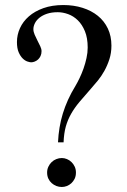

<svg xmlns="http://www.w3.org/2000/svg" viewBox="-20 -724 502 758"><path d="M419.9 -543.9Q419.9 -581.5 405.8 -611.3Q391.6 -641.1 366.2 -661.6Q340.8 -682.1 305.9 -693.1Q271 -704.1 230 -704.1Q185.5 -704.1 151.4 -691.9Q117.2 -679.7 94 -659.4Q70.8 -639.2 58.8 -612.8Q46.9 -586.4 46.9 -558.1Q46.9 -533.2 53.7 -517.6Q60.5 -502 69.6 -493.2Q78.6 -484.4 88.1 -481.2Q97.7 -478 103 -478Q109.9 -478 117.2 -481Q124.5 -483.9 130.4 -489.3Q136.2 -494.6 140.1 -502.9Q144 -511.2 144 -522Q144 -530.8 138.9 -541.5Q133.8 -552.2 127.9 -563.7Q122.1 -575.2 116.9 -586.9Q111.8 -598.6 111.8 -608.9Q111.8 -620.1 117.7 -632.1Q123.5 -644 135.5 -653.8Q147.5 -663.6 165.5 -669.7Q183.6 -675.8 208 -675.8Q228 -675.8 249 -668.2Q270 -660.6 287.1 -644Q304.2 -627.4 315.2 -600.8Q326.2 -574.2 326.2 -536.1Q326.2 -516.1 321.5 -494.9Q316.9 -473.6 309.8 -453.6Q302.7 -433.6 294.2 -415.8Q285.6 -397.9 277.8 -384.8Q260.7 -356.9 248.5 -329.8Q236.3 -302.7 228 -275.6Q219.7 -248.5 215.1 -220.5Q210.4 -192.4 209 -162.1H231Q232.4 -197.8 239.7 -224.1Q247.1 -250.5 260.5 -274.2Q273.9 -297.9 293.9 -321.8Q314 -345.7 340.8 -376Q352.5 -389.2 366.5 -406.2Q380.4 -423.3 392.1 -444.3Q403.8 -465.3 411.9 -490.2Q419.9 -515.1 419.9 -543.9ZM279.8 -43Q279.8 -55.7 274.9 -66.2Q270 -76.7 262.2 -84.2Q254.4 -91.8 244.4 -95.9Q234.4 -100.1 224.1 -100.1Q212.9 -100.1 202.4 -95.9Q191.9 -91.8 183.8 -84Q175.8 -76.2 170.9 -65.7Q166 -55.2 166 -43Q166 -29.3 170.9 -18.8Q175.8 -8.3 184.1 -1Q192.4 6.3 202.6 10.3Q212.9 14.2 224.1 14.2Q233.9 14.2 243.7 10.5Q253.4 6.8 261.5 -0.5Q269.5 -7.8 274.7 -18.3Q279.8 -28.8 279.8 -43Z"/></svg>

Font: Galatia SIL
Style: Regular
Weight: 400
Designer: Development by SIL's NRSI team
Version: Version 2.1